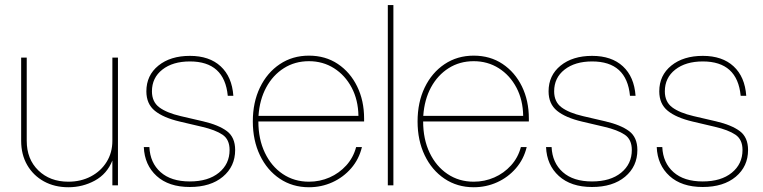

<svg xmlns="http://www.w3.org/2000/svg" viewBox="-20 -748 3079 775"><path d="M255.9 7.8Q200.2 7.8 157.2 -15.9Q114.3 -39.6 89.8 -81.8Q65.4 -124 65.4 -179.7V-515.6H87.9V-179.7Q87.9 -105.5 134.8 -60.1Q181.6 -14.6 255.9 -14.6Q306.6 -14.6 346.9 -35.9Q387.2 -57.1 410.4 -94.5Q433.6 -131.8 433.6 -179.7V-515.6H456.1V0H433.6V-100.1Q412.1 -45.9 362.8 -19Q313.5 7.8 255.9 7.8Z M746.1 6.8Q661.1 6.8 612.3 -37.6Q563.5 -82 560.5 -154.3H583Q585.9 -90.8 628.2 -53.2Q670.4 -15.6 746.1 -15.6Q820.3 -15.6 863.5 -50.8Q906.7 -85.9 906.7 -142.6Q906.7 -185.1 878.2 -204.3Q849.6 -223.6 794.9 -236.3L705.6 -257.3Q639.2 -272.9 605 -300.8Q570.8 -328.6 570.8 -379.4Q570.8 -443.8 619.4 -483.2Q668 -522.5 746.6 -522.5Q825.2 -522.5 870.8 -480.2Q916.5 -438 921.9 -361.3H899.4Q886.2 -500 746.6 -500Q677.2 -500 635.3 -467Q593.3 -434.1 593.3 -379.4Q593.3 -336.9 623 -314.7Q652.8 -292.5 709.5 -279.3L799.8 -258.3Q862.3 -243.7 895.8 -218.8Q929.2 -193.8 929.2 -142.6Q929.2 -76.2 879.6 -34.7Q830.1 6.8 746.1 6.8Z M1227.1 7.8Q1160.6 7.8 1109.4 -26.6Q1058.1 -61 1029.3 -121.1Q1000.5 -181.2 1000.5 -257.8Q1000.5 -335 1029.3 -394.8Q1058.1 -454.6 1109.4 -489Q1160.6 -523.4 1227.1 -523.4Q1293.5 -523.4 1343.5 -490Q1393.6 -456.5 1421.6 -399.2Q1449.7 -341.8 1449.7 -269.5V-257.8H1022.9Q1022.9 -186.5 1049.1 -131.6Q1075.2 -76.7 1121.3 -45.7Q1167.5 -14.6 1227.1 -14.6Q1271 -14.6 1310.1 -31.7Q1349.1 -48.8 1377.7 -80.3Q1406.2 -111.8 1417.5 -154.3H1440.9Q1429.2 -105.5 1397.5 -68.8Q1365.7 -32.2 1321.5 -12.2Q1277.3 7.8 1227.1 7.8ZM1023.4 -280.3H1426.8Q1425.8 -344.7 1399.4 -394.5Q1373 -444.3 1328.1 -472.7Q1283.2 -501 1227.1 -501Q1170.4 -501 1126 -472.9Q1081.5 -444.8 1054.7 -395.3Q1027.8 -345.7 1023.4 -280.3Z M1567.9 -727.5V0H1545.4V-727.5Z M1892.1 7.8Q1825.7 7.8 1774.4 -26.6Q1723.1 -61 1694.3 -121.1Q1665.5 -181.2 1665.5 -257.8Q1665.5 -335 1694.3 -394.8Q1723.1 -454.6 1774.4 -489Q1825.7 -523.4 1892.1 -523.4Q1958.5 -523.4 2008.5 -490Q2058.6 -456.5 2086.7 -399.2Q2114.7 -341.8 2114.7 -269.5V-257.8H1688Q1688 -186.5 1714.1 -131.6Q1740.2 -76.7 1786.4 -45.7Q1832.5 -14.6 1892.1 -14.6Q1936 -14.6 1975.1 -31.7Q2014.2 -48.8 2042.7 -80.3Q2071.3 -111.8 2082.5 -154.3H2106Q2094.2 -105.5 2062.5 -68.8Q2030.8 -32.2 1986.6 -12.2Q1942.4 7.8 1892.1 7.8ZM1688.5 -280.3H2091.8Q2090.8 -344.7 2064.5 -394.5Q2038.1 -444.3 1993.2 -472.7Q1948.2 -501 1892.1 -501Q1835.4 -501 1791 -472.9Q1746.6 -444.8 1719.7 -395.3Q1692.9 -345.7 1688.5 -280.3Z M2369.6 6.8Q2284.7 6.8 2235.8 -37.6Q2187 -82 2184.1 -154.3H2206.5Q2209.5 -90.8 2251.7 -53.2Q2293.9 -15.6 2369.6 -15.6Q2443.8 -15.6 2487.1 -50.8Q2530.3 -85.9 2530.3 -142.6Q2530.3 -185.1 2501.7 -204.3Q2473.1 -223.6 2418.5 -236.3L2329.1 -257.3Q2262.7 -272.9 2228.5 -300.8Q2194.3 -328.6 2194.3 -379.4Q2194.3 -443.8 2242.9 -483.2Q2291.5 -522.5 2370.1 -522.5Q2448.7 -522.5 2494.4 -480.2Q2540 -438 2545.4 -361.3H2522.9Q2509.8 -500 2370.1 -500Q2300.8 -500 2258.8 -467Q2216.8 -434.1 2216.8 -379.4Q2216.8 -336.9 2246.6 -314.7Q2276.4 -292.5 2333 -279.3L2423.3 -258.3Q2485.8 -243.7 2519.3 -218.8Q2552.7 -193.8 2552.7 -142.6Q2552.7 -76.2 2503.2 -34.7Q2453.6 6.8 2369.6 6.8Z M2816.4 6.8Q2731.4 6.8 2682.6 -37.6Q2633.8 -82 2630.9 -154.3H2653.3Q2656.2 -90.8 2698.5 -53.2Q2740.7 -15.6 2816.4 -15.6Q2890.6 -15.6 2933.8 -50.8Q2977.1 -85.9 2977.1 -142.6Q2977.1 -185.1 2948.5 -204.3Q2919.9 -223.6 2865.2 -236.3L2775.9 -257.3Q2709.5 -272.9 2675.3 -300.8Q2641.1 -328.6 2641.1 -379.4Q2641.1 -443.8 2689.7 -483.2Q2738.3 -522.5 2816.9 -522.5Q2895.5 -522.5 2941.2 -480.2Q2986.8 -438 2992.2 -361.3H2969.7Q2956.5 -500 2816.9 -500Q2747.6 -500 2705.6 -467Q2663.6 -434.1 2663.6 -379.4Q2663.6 -336.9 2693.4 -314.7Q2723.1 -292.5 2779.8 -279.3L2870.1 -258.3Q2932.6 -243.7 2966.1 -218.8Q2999.5 -193.8 2999.5 -142.6Q2999.5 -76.2 2950 -34.7Q2900.4 6.8 2816.4 6.8Z"/></svg>

Font: Inter Display Thin
Style: Regular
Weight: 100
Designer: Rasmus Andersson
Foundry: rsms
Version: Version 4.000;git-a52131595